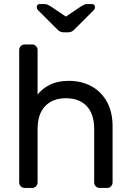

<svg xmlns="http://www.w3.org/2000/svg" viewBox="-20 -930 647 950"><path d="M259 -789 167 -881Q162 -886 162 -894Q162 -910 178 -910H199Q208 -910 214 -907.5Q220 -905 230 -899L306 -848L382 -899Q392 -905 398 -907.5Q404 -910 413 -910H434Q450 -910 450 -894Q450 -886 445 -881L353 -789Q343 -778 335 -774Q327 -770 316 -770H296Q285 -770 277 -774Q269 -778 259 -789ZM510 0H473Q462 0 454 -8Q446 -16 446 -27V-291Q446 -366 409 -405Q372 -444 306 -444Q241 -444 203.5 -405Q166 -366 166 -291V-27Q166 -16 158 -8Q150 0 139 0H102Q91 0 83 -8Q75 -16 75 -27V-683Q75 -694 83 -702Q91 -710 102 -710H139Q150 -710 158 -702Q166 -694 166 -683V-462Q188 -491 226.5 -510.5Q265 -530 321 -530Q384 -530 433 -503Q482 -476 509.5 -425.5Q537 -375 537 -306V-27Q537 -16 529 -8Q521 0 510 0Z"/></svg>

Font: Contemporary
Style: Regular
Weight: 400
Designer: Victor Tran
Foundry: Victor Tran
Version: Version 1.100